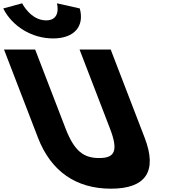

<svg xmlns="http://www.w3.org/2000/svg" viewBox="-268 -1124 1080 1159"><path d="M75.7 -1104C75.7 -1104 104.4 -1001 10.4 -1001C-83.6 -1001 -134.3 -1104 -134.3 -1104L-248.4 -1073C-195.2 -966 -76.6 -892 52.4 -892C181.4 -892 242.8 -966 213.6 -1073ZM212.2 -825H400.2L605.1 -293C683.7 -89 611.8 15 401.8 15C191.8 15 39.7 -89 -38.9 -293L-243.8 -825H-55.8L127.9 -348C181.1 -210 238.5 -170 330.5 -170C422.5 -170 449.1 -210 395.9 -348Z"/></svg>

Font: Hussar
Style: BdOpOblFour
Weight: 700
Foundry: Cannot Into Space Fonts
Version: Version 2.00